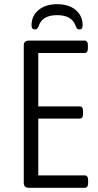

<svg xmlns="http://www.w3.org/2000/svg" viewBox="-20 -893 466 913"><path d="M118 0Q93 0 93 -23V-677Q93 -700 118 -700H382Q398 -700 398 -677V-664Q398 -641 382 -641H162V-387H359Q375 -387 375 -364V-352Q375 -329 359 -329H162V-59H383Q399 -59 399 -36V-23Q399 0 383 0ZM146 -753Q130 -753 130 -773Q130 -817 163 -845Q196 -873 252 -873Q308 -873 340.5 -845Q373 -817 373 -773Q373 -753 358 -753Q345 -753 340 -769Q331 -796 308.5 -808.5Q286 -821 252 -821Q180 -821 164 -769Q159 -753 146 -753Z"/></svg>

Font: Asap Condensed Light
Style: Regular
Weight: 300
Width: 3
Designer: Pablo Cosgaya
Foundry: Omnibus-Type
Version: Version 3.001; ttfautohint (v1.8.4.7-5d5b)